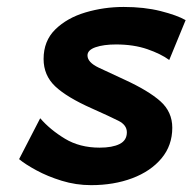

<svg xmlns="http://www.w3.org/2000/svg" viewBox="-20 -523 557 555"><path d="M516.6 -464.8 469.2 -349.6Q445.3 -367.2 405.8 -380.9Q366.2 -394.5 315.4 -394.5Q279.8 -394.5 256.3 -386.5Q232.9 -378.4 232.9 -362.8Q232.9 -342.8 265.4 -327.4Q297.9 -312 339.4 -293Q408.7 -261.2 443.4 -230.5Q478 -199.7 478 -153.8Q478 -102.5 446.8 -65.2Q415.5 -27.8 362.3 -7.8Q309.1 12.2 243.2 12.2Q199.7 12.2 158.4 -0.5Q117.2 -13.2 85 -30.8Q52.7 -48.3 35.2 -63L96.2 -181.2Q125 -147.9 167.7 -122.1Q210.4 -96.2 268.1 -96.2Q304.7 -96.2 325.7 -106.7Q346.7 -117.2 346.7 -140.6Q346.7 -161.6 322.5 -173.8Q298.3 -186 244.6 -210Q173.3 -241.7 139.6 -273.4Q106 -305.2 106 -352.5Q106 -404.8 139.9 -438Q173.8 -471.2 227.1 -487.1Q280.3 -502.9 337.4 -502.9Q397 -502.9 444.3 -491Q491.7 -479 516.6 -464.8Z"/></svg>

Font: Andika
Style: Bold Italic
Weight: 700
Italic angle: -14°
Designer: Victor Gaultney, Annie Olsen, Julie Remington, Don Collingsworth, Eric Hays, Becca Hirsbrunner
Foundry: SIL International
Version: Version 6.101